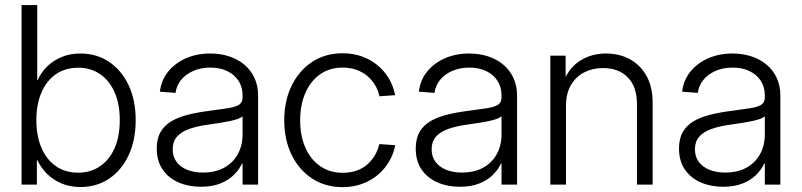

<svg xmlns="http://www.w3.org/2000/svg" viewBox="-20 -748 3249 778"><path d="M305.2 9.8Q264.2 9.8 230.5 -4.2Q196.8 -18.1 171.6 -42.5Q146.5 -66.9 131.8 -98.6H129.4V0H67.4V-727.5H130.9V-423.3H132.8Q146.5 -454.6 171.1 -478.8Q195.8 -502.9 230 -517.1Q264.2 -531.2 305.2 -531.2Q371.6 -531.2 422.1 -497.3Q472.7 -463.4 501.2 -402.6Q529.8 -341.8 529.8 -260.7Q529.8 -180.2 501.2 -119.1Q472.7 -58.1 422.4 -24.2Q372.1 9.8 305.2 9.8ZM296.9 -48.3Q346.7 -48.3 384.8 -74Q422.9 -99.6 444.1 -147.2Q465.3 -194.8 465.3 -261.2Q465.3 -327.1 444.1 -374.8Q422.9 -422.4 385 -448Q347.2 -473.6 296.9 -473.6Q244.6 -473.6 206.5 -447.3Q168.5 -420.9 147.9 -373Q127.4 -325.2 127.4 -261.2Q127.4 -197.3 147.9 -149.2Q168.5 -101.1 206.5 -74.7Q244.6 -48.3 296.9 -48.3Z M793.9 8.8Q744.6 8.8 704.1 -8.5Q663.6 -25.9 639.4 -60.5Q615.2 -95.2 615.2 -146Q615.2 -186.5 630.6 -213.1Q646 -239.7 673.8 -256.3Q701.7 -272.9 740 -282.7Q778.3 -292.5 823.7 -298.3Q871.6 -304.7 902.3 -309.3Q933.1 -314 948 -323.2Q962.9 -332.5 962.9 -352.5V-361.8Q962.9 -395 946.8 -420.2Q930.7 -445.3 901.4 -459.7Q872.1 -474.1 832.5 -474.1Q793.5 -474.1 762.7 -460.4Q731.9 -446.8 713.4 -423.6Q694.8 -400.4 691.4 -371.6L627.9 -376.5Q633.3 -422.9 661.1 -457.5Q689 -492.2 733.2 -511.7Q777.3 -531.2 832 -531.2Q872.6 -531.2 908 -519.8Q943.4 -508.3 969.7 -486.3Q996.1 -464.4 1011 -432.6Q1025.9 -400.9 1025.9 -360.4V0H962.9V-85H960.4Q949.2 -60.5 927.5 -39.1Q905.8 -17.6 872.6 -4.4Q839.4 8.8 793.9 8.8ZM802.2 -48.8Q853 -48.8 888.9 -68.8Q924.8 -88.9 943.8 -123.8Q962.9 -158.7 962.9 -203.1V-276.9Q956.1 -270.5 941.9 -265.6Q927.7 -260.7 908.7 -256.8Q889.6 -252.9 867.4 -249.5Q845.2 -246.1 821.8 -242.7Q778.3 -236.8 746.3 -225.3Q714.4 -213.9 697 -194.1Q679.7 -174.3 679.7 -143.1Q679.7 -112.8 695.6 -91.8Q711.4 -70.8 739 -59.8Q766.6 -48.8 802.2 -48.8Z M1368.7 10.3Q1298.3 10.3 1245.1 -24.4Q1191.9 -59.1 1161.9 -120.1Q1131.8 -181.2 1131.8 -260.3Q1131.8 -339.8 1161.9 -401.1Q1191.9 -462.4 1245.1 -497.3Q1298.3 -532.2 1368.7 -532.2Q1410.6 -532.2 1446.5 -519.3Q1482.4 -506.3 1510.3 -483.2Q1538.1 -460 1556.2 -429.2Q1574.2 -398.4 1581.1 -362.3L1517.6 -357.9Q1512.2 -382.3 1499.8 -403.3Q1487.3 -424.3 1468.3 -440.2Q1449.2 -456.1 1424.3 -465.1Q1399.4 -474.1 1368.7 -474.1Q1315.4 -474.1 1276.9 -446.8Q1238.3 -419.4 1217.3 -371.1Q1196.3 -322.8 1196.3 -260.3Q1196.3 -197.8 1217.3 -149.9Q1238.3 -102.1 1276.9 -75Q1315.4 -47.9 1368.7 -47.9Q1399.4 -47.9 1424.3 -56.4Q1449.2 -64.9 1467.8 -81.1Q1486.3 -97.2 1498.8 -118.4Q1511.2 -139.6 1517.1 -164.1L1581.5 -159.7Q1574.7 -124 1556.6 -93.3Q1538.6 -62.5 1510.5 -39.1Q1482.4 -15.6 1446.5 -2.7Q1410.6 10.3 1368.7 10.3Z M1843.3 8.8Q1793.9 8.8 1753.4 -8.5Q1712.9 -25.9 1688.7 -60.5Q1664.6 -95.2 1664.6 -146Q1664.6 -186.5 1679.9 -213.1Q1695.3 -239.7 1723.1 -256.3Q1751 -272.9 1789.3 -282.7Q1827.6 -292.5 1873 -298.3Q1920.9 -304.7 1951.7 -309.3Q1982.4 -314 1997.3 -323.2Q2012.2 -332.5 2012.2 -352.5V-361.8Q2012.2 -395 1996.1 -420.2Q1980 -445.3 1950.7 -459.7Q1921.4 -474.1 1881.8 -474.1Q1842.8 -474.1 1812 -460.4Q1781.2 -446.8 1762.7 -423.6Q1744.1 -400.4 1740.7 -371.6L1677.2 -376.5Q1682.6 -422.9 1710.4 -457.5Q1738.3 -492.2 1782.5 -511.7Q1826.7 -531.2 1881.3 -531.2Q1921.9 -531.2 1957.3 -519.8Q1992.7 -508.3 2019 -486.3Q2045.4 -464.4 2060.3 -432.6Q2075.2 -400.9 2075.2 -360.4V0H2012.2V-85H2009.8Q1998.5 -60.5 1976.8 -39.1Q1955.1 -17.6 1921.9 -4.4Q1888.7 8.8 1843.3 8.8ZM1851.6 -48.8Q1902.3 -48.8 1938.2 -68.8Q1974.1 -88.9 1993.2 -123.8Q2012.2 -158.7 2012.2 -203.1V-276.9Q2005.4 -270.5 1991.2 -265.6Q1977.1 -260.7 1958 -256.8Q1939 -252.9 1916.7 -249.5Q1894.5 -246.1 1871.1 -242.7Q1827.6 -236.8 1795.7 -225.3Q1763.7 -213.9 1746.3 -194.1Q1729 -174.3 1729 -143.1Q1729 -112.8 1744.9 -91.8Q1760.7 -70.8 1788.3 -59.8Q1815.9 -48.8 1851.6 -48.8Z M2273.4 -319.3V0H2210V-522.5H2272V-398.9H2256.3Q2278.8 -467.3 2326.4 -499.3Q2374 -531.2 2435.5 -531.2Q2489.7 -531.2 2532.2 -508.1Q2574.7 -484.9 2599.6 -440.7Q2624.5 -396.5 2624.5 -331.5V0H2561V-327.6Q2561 -396.5 2523.9 -434.3Q2486.8 -472.2 2423.8 -472.2Q2381.3 -472.2 2347.4 -454.8Q2313.5 -437.5 2293.5 -403.3Q2273.4 -369.1 2273.4 -319.3Z M2910.2 8.8Q2860.8 8.8 2820.3 -8.5Q2779.8 -25.9 2755.6 -60.5Q2731.4 -95.2 2731.4 -146Q2731.4 -186.5 2746.8 -213.1Q2762.2 -239.7 2790 -256.3Q2817.9 -272.9 2856.2 -282.7Q2894.5 -292.5 2939.9 -298.3Q2987.8 -304.7 3018.6 -309.3Q3049.3 -314 3064.2 -323.2Q3079.1 -332.5 3079.1 -352.5V-361.8Q3079.1 -395 3063 -420.2Q3046.9 -445.3 3017.6 -459.7Q2988.3 -474.1 2948.7 -474.1Q2909.7 -474.1 2878.9 -460.4Q2848.1 -446.8 2829.6 -423.6Q2811 -400.4 2807.6 -371.6L2744.1 -376.5Q2749.5 -422.9 2777.3 -457.5Q2805.2 -492.2 2849.4 -511.7Q2893.6 -531.2 2948.2 -531.2Q2988.8 -531.2 3024.2 -519.8Q3059.6 -508.3 3085.9 -486.3Q3112.3 -464.4 3127.2 -432.6Q3142.1 -400.9 3142.1 -360.4V0H3079.1V-85H3076.7Q3065.4 -60.5 3043.7 -39.1Q3022 -17.6 2988.8 -4.4Q2955.6 8.8 2910.2 8.8ZM2918.5 -48.8Q2969.2 -48.8 3005.1 -68.8Q3041 -88.9 3060.1 -123.8Q3079.1 -158.7 3079.1 -203.1V-276.9Q3072.3 -270.5 3058.1 -265.6Q3043.9 -260.7 3024.9 -256.8Q3005.9 -252.9 2983.6 -249.5Q2961.4 -246.1 2938 -242.7Q2894.5 -236.8 2862.5 -225.3Q2830.6 -213.9 2813.2 -194.1Q2795.9 -174.3 2795.9 -143.1Q2795.9 -112.8 2811.8 -91.8Q2827.6 -70.8 2855.2 -59.8Q2882.8 -48.8 2918.5 -48.8Z"/></svg>

Font: Inter 28pt Light
Style: Regular
Weight: 300
Designer: Rasmus Andersson
Foundry: rsms
Version: Version 4.001;git-66647c0bb